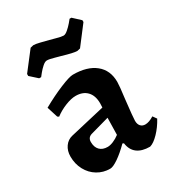

<svg xmlns="http://www.w3.org/2000/svg" viewBox="-177 -814 834 924"><g transform="rotate(-30 240.0 -351.5)"><path d="M194 -379Q169 -379 135.5 -365.5Q102 -352 76 -332L68 -337L49 -397Q108 -430 161 -452Q214 -474 234 -474Q313 -474 357.5 -438Q402 -402 402 -337Q402 -316 393 -246Q382 -149 382 -132Q382 -113 391.5 -102.5Q401 -92 417 -92Q438 -92 465 -109L480 -88Q460 -51 432.5 -22.5Q405 6 383 12Q338 12 312.5 -7.5Q287 -27 282 -65L275 -68Q240 -33 210 -12.5Q180 8 164 8Q126 8 94.5 -11Q63 -30 45 -63.5Q27 -97 27 -138Q27 -170 43 -192.5Q59 -215 85 -221L278 -266L279 -289Q279 -332 256.5 -355.5Q234 -379 194 -379ZM147 -150Q147 -121 162.5 -105Q178 -89 206 -89Q220 -89 238 -96.5Q256 -104 273 -117L275 -211L171 -182Q147 -175 147 -150ZM45 -587 123 -688 140 -692Q152 -692 174.5 -686.5Q197 -681 220 -675Q225 -674 251.5 -666.5Q278 -659 290 -659Q300 -659 314.5 -671.5Q329 -684 340.5 -697.5Q352 -711 355 -715H365L405 -678V-668L327 -566L310 -562Q290 -562 230 -580Q225 -581 198.5 -588.5Q172 -596 160 -596Q149 -596 135 -583.5Q121 -571 110 -557.5Q99 -544 96 -540H85L45 -576Z"/></g></svg>

Font: Sahitya
Style: Bold
Weight: 700
Designer: Juan Pablo del Peral
Foundry: Juan Pablo del Peral (http://www.huertatipografica.com)
Version: Version 1.001;PS 001.000;hotconv 1.0.70;makeotf.lib2.5.58329